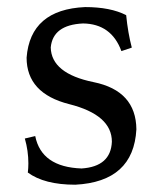

<svg xmlns="http://www.w3.org/2000/svg" viewBox="-20 -502 457 532"><path d="M188.5 9.8Q103 9.8 57.1 -23.9Q58.6 -36.1 58.6 -49.3Q58.6 -84 48.8 -118.2L77.6 -125Q94.7 -39.1 206.1 -35.2Q287.1 -40.5 290 -109.4Q290 -183.6 171.9 -213.4Q53.7 -243.2 53.7 -342.3Q64 -475.6 215.8 -482.4Q286.1 -482.4 329.6 -460Q334.5 -410.6 345.2 -370.1L316.4 -360.4Q288.6 -436 210 -437Q126.5 -433.1 120.6 -370.6Q122.1 -298.3 239.5 -274.4Q356.9 -250.5 357.9 -143.6Q350.1 1.5 188.5 9.8Z"/></svg>

Font: Almanac
Style: Regular
Weight: 400
Designer: Eden's Almanac
Version: Version 3.501;March 28, 2021;FontCreator 13.0.0.2683 64-bit